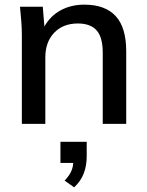

<svg xmlns="http://www.w3.org/2000/svg" viewBox="-20 -533 633 826"><path d="M74 0V-383Q74 -412 71.5 -442.5Q69 -473 66 -504H164L171 -419Q197 -465 241.5 -489Q286 -513 343 -513Q432 -513 477.5 -464Q523 -415 523 -312V0H422V-306Q422 -373 395.5 -402.5Q369 -432 315 -432Q251 -432 213 -392Q175 -352 175 -286V0ZM299 273 258 244Q277 224 285.5 206Q294 188 295 168H240V77H353V140Q353 179 340.5 212.5Q328 246 299 273Z"/></svg>

Font: Mulish SemiBold
Style: Regular
Weight: 600
Designer: Vernon Adams
Foundry: Vernon Adams
Version: Version 3.603; ttfautohint (v1.8.3)